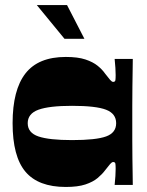

<svg xmlns="http://www.w3.org/2000/svg" viewBox="-20 -734 583 762"><path d="M241 8Q132 8 81 -52.5Q30 -113 30 -245Q30 -377 81 -442.5Q132 -508 241 -508Q289 -508 319 -498Q349 -488 367.5 -473Q386 -458 397 -442Q410 -425 417 -417Q424 -409 429 -409Q437 -409 438 -416Q439 -423 439 -436Q439 -447 438 -464.5Q437 -482 435 -500H507Q507 -489 506.5 -459Q506 -429 505.5 -390Q505 -351 505 -312.5Q505 -274 505 -245Q505 -217 505 -179.5Q505 -142 505.5 -105Q506 -68 506.5 -39.5Q507 -11 507 0H435Q437 -18 438 -35.5Q439 -53 439 -64Q439 -77 438 -84Q437 -91 429 -91Q424 -91 417 -83Q410 -75 397 -58Q386 -43 367.5 -27.5Q349 -12 319 -2Q289 8 241 8ZM266 -178Q361 -178 401 -192.5Q441 -207 441 -245Q441 -283 401 -298.5Q361 -314 266 -314Q175 -314 132.5 -298.5Q90 -283 90 -245Q90 -207 132.5 -192.5Q175 -178 266 -178ZM236 -580 126 -714H246L315 -580Z"/></svg>

Font: Ojuju ExtraBold
Style: Regular
Weight: 800
Designer: Chisaokwu Joboson, Mirko Velimirovic
Foundry: Udi Foundry
Version: Version 1.000